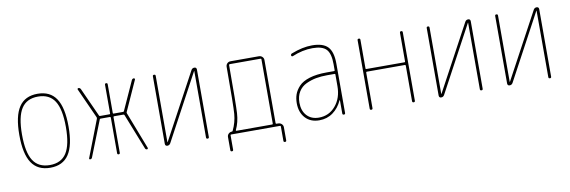

<svg xmlns="http://www.w3.org/2000/svg" viewBox="-49 -896 4098 1381"><g transform="rotate(-10 2000.0 -205.0)"><path d="M371.6 -449.7Q333 -509.8 250 -509.8Q167 -509.8 128.4 -449.7Q89.8 -389.6 89.8 -259.8Q89.8 -129.9 128.4 -69.8Q167 -9.8 250 -9.8Q333 -9.8 371.6 -69.8Q410.2 -129.9 410.2 -259.8Q410.2 -389.6 371.6 -449.7ZM385.7 -56.2Q341.8 9.8 250 9.8Q158.2 9.8 114.3 -56.2Q70.3 -122.1 70.3 -260.3Q70.3 -398.4 114.3 -464.4Q158.2 -530.3 250 -530.3Q341.8 -530.3 385.7 -464.4Q429.7 -398.4 429.7 -260.3Q429.7 -122.1 385.7 -56.2Z M542 0Q538.1 0 536.1 -2.9Q534.2 -5.9 536.1 -9.8L640.6 -280.3Q641.6 -284.2 640.6 -289.1L541 -509.8Q539.1 -513.7 541.5 -516.6Q543.9 -519.5 547.9 -519.5Q557.6 -519.5 563.5 -509.8L659.2 -298.8Q660.2 -294.9 666 -294.9H735.4Q740.2 -294.9 740.2 -299.8V-509.8Q740.2 -519.5 750 -519.5Q759.8 -519.5 759.8 -509.8V-299.8Q759.8 -294.9 764.6 -294.9H834Q838.9 -294.9 840.8 -298.8L936.5 -509.8Q941.4 -519.5 952.1 -519.5Q955.1 -519.5 957.5 -516.6Q960 -513.7 959 -509.8L859.4 -289.1Q857.4 -284.2 859.4 -280.3L963.9 -9.8Q964.8 -5.9 962.9 -2.9Q960.9 0 958 0Q946.3 0 943.4 -9.8L840.8 -269.5Q838.9 -274.4 834 -275.4H764.6Q759.8 -275.4 759.8 -269.5V-9.8Q759.8 0 750 0Q740.2 0 740.2 -9.8V-269.5Q740.2 -274.4 735.4 -275.4H666Q660.2 -275.4 659.2 -269.5L556.6 -9.8Q552.7 0 542 0Z M1106.4 0Q1090.8 0 1089.8 -15.6V-509.8Q1089.8 -519.5 1100.1 -519.5Q1110.4 -519.5 1110.4 -509.8V-25.4Q1110.4 -24.4 1111.3 -24.4Q1112.3 -24.4 1112.3 -25.4L1371.1 -505.9Q1378.9 -519.5 1393.6 -519.5Q1409.2 -519.5 1410.2 -503.9V-9.8Q1410.2 0 1399.9 0Q1389.6 0 1389.6 -9.8V-495.1Q1389.6 -496.1 1388.7 -496.1Q1387.7 -496.1 1387.7 -495.1L1128.9 -13.7Q1121.1 0 1106.4 0Z M1610.4 -25.4Q1608.4 -20.5 1612.3 -19.5H1875Q1879.9 -19.5 1879.9 -25.4V-495.1Q1879.9 -500 1875 -500H1649.4Q1644.5 -500 1643.6 -495.1Q1643.6 -208 1639.6 -143.1Q1635.7 -78.1 1610.4 -25.4ZM1545.9 110.4V13.7Q1545.9 0 1556.2 -9.8Q1566.4 -19.5 1580.1 -19.5Q1585 -19.5 1586.9 -24.4Q1614.3 -81.1 1619.1 -142.1Q1624 -203.1 1624 -484.4Q1624 -499 1633.8 -509.3Q1643.6 -519.5 1659.2 -519.5H1865.2Q1879.9 -519.5 1890.1 -509.8Q1900.4 -500 1900.4 -485.4V-25.4Q1900.4 -20.5 1905.3 -19.5H1918Q1932.6 -19.5 1943.4 -9.8Q1954.1 0 1954.1 14.6V110.4Q1954.1 120.1 1943.8 120.1Q1933.6 120.1 1933.6 110.4V4.9Q1933.6 0 1928.7 0H1571.3Q1566.4 0 1566.4 4.9V110.4Q1566.4 120.1 1556.2 120.1Q1545.9 120.1 1545.9 110.4Z M2384.8 -210V-294.9Q2384.8 -299.8 2379.9 -299.8H2325.2Q2281.2 -299.8 2244.1 -293Q2207 -286.1 2171.4 -269.5Q2135.7 -252.9 2115.2 -219.7Q2094.7 -186.5 2094.7 -139.6Q2094.7 -80.1 2127.4 -44.9Q2160.2 -9.8 2214.8 -9.8Q2289.1 -9.8 2336.9 -66.4Q2384.8 -123 2384.8 -210ZM2379.9 -320.3Q2384.8 -320.3 2384.8 -325.2V-370.1Q2384.8 -447.3 2356 -478.5Q2327.1 -509.8 2254.9 -509.8Q2181.6 -509.8 2105.5 -477.5Q2101.6 -476.6 2098.1 -479Q2094.7 -481.4 2094.7 -485.4Q2094.7 -496.1 2105.5 -499Q2185.5 -530.3 2254.9 -530.3Q2335.9 -530.3 2370.6 -493.2Q2405.3 -456.1 2405.3 -370.1V-9.8Q2405.3 0 2395 0Q2384.8 0 2384.8 -9.8V-106.4Q2384.8 -107.4 2383.8 -107.4Q2381.8 -107.4 2381.8 -106.4Q2357.4 -52.7 2314.5 -21.5Q2271.5 9.8 2214.8 9.8Q2150.4 9.8 2112.8 -31.2Q2075.2 -72.3 2075.2 -139.6Q2075.2 -173.8 2085.4 -203.1Q2095.7 -232.4 2121.6 -260.3Q2147.5 -288.1 2199.2 -304.2Q2251 -320.3 2325.2 -320.3Z M2585 -9.8V-509.8Q2585 -519.5 2595.2 -519.5Q2605.5 -519.5 2605.5 -509.8V-299.8Q2605.5 -294.9 2610.4 -294.9H2889.6Q2894.5 -294.9 2894.5 -299.8V-509.8Q2894.5 -519.5 2904.8 -519.5Q2915 -519.5 2915 -509.8V-9.8Q2915 0 2904.8 0Q2894.5 0 2894.5 -9.8V-269.5Q2894.5 -274.4 2889.6 -275.4H2610.4Q2605.5 -275.4 2605.5 -269.5V-9.8Q2605.5 0 2595.2 0Q2585 0 2585 -9.8Z M3106.4 0Q3090.8 0 3089.8 -15.6V-509.8Q3089.8 -519.5 3100.1 -519.5Q3110.4 -519.5 3110.4 -509.8V-25.4Q3110.4 -24.4 3111.3 -24.4Q3112.3 -24.4 3112.3 -25.4L3371.1 -505.9Q3378.9 -519.5 3393.6 -519.5Q3409.2 -519.5 3410.2 -503.9V-9.8Q3410.2 0 3399.9 0Q3389.6 0 3389.6 -9.8V-495.1Q3389.6 -496.1 3388.7 -496.1Q3387.7 -496.1 3387.7 -495.1L3128.9 -13.7Q3121.1 0 3106.4 0Z M3606.4 0Q3590.8 0 3589.8 -15.6V-509.8Q3589.8 -519.5 3600.1 -519.5Q3610.4 -519.5 3610.4 -509.8V-25.4Q3610.4 -24.4 3611.3 -24.4Q3612.3 -24.4 3612.3 -25.4L3871.1 -505.9Q3878.9 -519.5 3893.6 -519.5Q3909.2 -519.5 3910.2 -503.9V-9.8Q3910.2 0 3899.9 0Q3889.6 0 3889.6 -9.8V-495.1Q3889.6 -496.1 3888.7 -496.1Q3887.7 -496.1 3887.7 -495.1L3628.9 -13.7Q3621.1 0 3606.4 0Z"/></g></svg>

Font: Rounded-X Mgen+ 2m thin
Style: Regular
Weight: 100
Designer: [Source Han Sans]
Ryoko NISHIZUKA  (kana & ideographs); Paul D. Hunt (Latin, Greek & Cyrillic); Wenlong ZHANG  (bopomofo
Version: Version 1.059.20150602